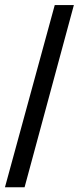

<svg xmlns="http://www.w3.org/2000/svg" viewBox="-20 -745 318 774"><path d="M0 9.8 200.7 -724.6H277.8L79.1 9.8Z"/></svg>

Font: Arial
Style: Regular
Weight: 400
Designer: Steve Matteson
Foundry: Ascender Corporation
Version: Version 2.00.3